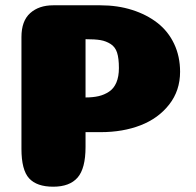

<svg xmlns="http://www.w3.org/2000/svg" viewBox="-20 -705 740 725"><path d="M429 -448Q429 -485 422 -506.5Q415 -528 397.5 -539Q380 -550 359.5 -553.5Q339 -557 303 -557V-337Q331 -337 352.5 -342Q374 -347 392 -359Q410 -371 419.5 -393.5Q429 -416 429 -448ZM303 -150Q303 -69 273 -34.5Q243 0 181 0Q119 0 90 -31.5Q61 -63 61 -143V-565Q61 -626 94 -655.5Q127 -685 181 -685H359Q424 -685 479 -667.5Q534 -650 574.5 -618.5Q615 -587 637.5 -539.5Q660 -492 660 -434Q660 -363 619 -310.5Q578 -258 511 -232Q444 -206 360 -206H303Z"/></svg>

Font: Coiny 2.0
Style: Regular
Weight: 400
Version: Version 1.001 July 11, 2018